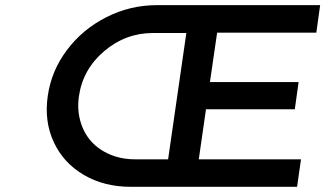

<svg xmlns="http://www.w3.org/2000/svg" viewBox="-20 -720 1254 740"><path d="M164.1 -350.1Q177.7 -446.8 238 -527.1Q298.3 -607.4 390.1 -653.8Q481.9 -700.2 585 -700.2H1213.9L1199.2 -594.2H816.9L789.1 -403.8H1130.9L1116.2 -298.8H773.9L746.1 -106H1140.1L1125 0H483.9Q381.3 0 303 -45.9Q224.6 -91.8 187.3 -172.1Q149.9 -252.4 164.1 -350.1ZM284.2 -349.1Q276.9 -297.9 289.8 -252.7Q302.7 -207.5 331.5 -175.3Q360.4 -143.1 404.1 -124.5Q447.8 -106 500 -106H627.9L698.2 -592.8H569.8Q463.9 -592.8 381.6 -522.9Q299.3 -453.1 284.2 -349.1Z"/></svg>

Font: Trueno
Style: Italic
Weight: 400
Designer: Julieta Ulanovsky
Foundry: Julieta Ulanovsky
Version: Version 3.001b | FøM Fix